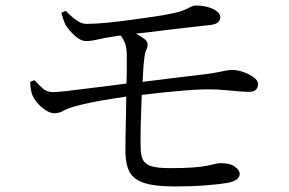

<svg xmlns="http://www.w3.org/2000/svg" viewBox="-20 -696 1040 692"><path d="M739 -606Q714 -603 675.5 -599Q637 -595 593.5 -589.5Q550 -584 509 -579Q488 -577 470 -575Q470 -575 470 -575Q489 -565 500.5 -555.5Q512 -546 512 -538Q512 -525 507.5 -517Q503 -509 501 -493Q497 -466 495 -422Q494 -412 494 -401Q551 -408 607 -415Q679 -424 723 -429Q752 -433 769 -436.5Q786 -440 796.5 -442Q807 -444 817 -444Q830 -444 845.5 -440Q861 -436 876 -428.5Q891 -421 900.5 -412Q910 -403 910 -393Q910 -381 902.5 -373Q895 -365 879 -365Q862 -365 839 -367Q816 -369 788.5 -371.5Q761 -374 732 -374Q686 -374 613 -367Q555 -362 491 -354Q491 -343 490 -331Q488 -282 487 -238Q486 -194 487 -165Q487 -137 495 -120.5Q503 -104 525.5 -97Q548 -90 593 -90Q645 -90 677 -92.5Q709 -95 728 -99Q747 -103 757 -105.5Q767 -108 775 -108Q810 -108 827 -95Q844 -82 844 -70Q844 -58 834 -50Q824 -42 801 -37Q773 -32 722 -28Q671 -24 610 -24Q540 -24 501.5 -36Q463 -48 448 -74.5Q433 -101 432 -146Q432 -167 432.5 -203.5Q433 -240 434 -283Q435 -315 435 -348Q411 -344 384 -340Q344 -334 308 -326.5Q272 -319 251 -313Q220 -304 207 -296Q194 -288 175 -288Q162 -288 146 -298Q130 -308 116 -323.5Q102 -339 96 -355Q93 -363 91 -376Q89 -389 89 -401L104 -407Q120 -390 134.5 -377Q149 -364 170 -364Q187 -364 221.5 -368Q256 -372 298 -377.5Q340 -383 383 -388Q412 -392 436 -395Q437 -421 437 -443Q437 -477 437 -494Q437 -527 429 -544Q424 -556 415 -568Q397 -566 387 -564Q359 -560 333.5 -554Q308 -548 290 -548Q271 -548 250 -567Q229 -586 217 -605Q212 -614 208.5 -625.5Q205 -637 201 -650L217 -657Q236 -637 255.5 -623Q275 -609 294 -610Q324 -610 365 -614Q406 -618 449.5 -624Q493 -630 531 -635.5Q569 -641 593 -646Q635 -654 655 -665Q675 -676 685 -676Q711 -676 731 -670Q751 -664 762.5 -654.5Q774 -645 774 -634Q774 -625 767 -617Q760 -609 739 -606Z"/></svg>

Font: Early Summer Mincho
Style: Regular
Weight: 400
Designer: GuiWonder
Version: Version 1.002